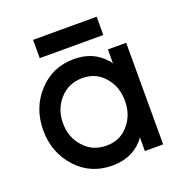

<svg xmlns="http://www.w3.org/2000/svg" viewBox="-122 -768 845 888"><g transform="rotate(-20 300.0 -324.0)"><path d="M136 -570H449V-660H136ZM446 -500V-431Q443 -435 440 -440Q437 -445 432 -449Q376 -512 283 -512Q176 -512 107 -436Q37 -360 37 -250Q37 -141 107 -64Q176 12 283 12Q376 12 432 -49Q436 -53 439.5 -58Q443 -63 446 -68V0H536V-500ZM289 -416Q356 -416 397 -368Q418 -344 428.5 -315Q439 -286 439 -250Q439 -215 428.5 -185.5Q418 -156 397 -132Q356 -84 289 -84Q221 -84 178 -132Q134 -180 134 -250Q134 -320 178 -368Q221 -416 289 -416Z"/></g></svg>

Font: Unageo
Style: Medium
Weight: 500
Designer: Richard Sepsi
Foundry: Richard Sepsi
Version: Version 2.000